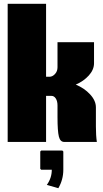

<svg xmlns="http://www.w3.org/2000/svg" viewBox="-20 -740 535 1001"><path d="M224.1 224.1Q250 188 250 145H194.8L189.9 140.1V49.8L194.8 44.9H305.2L310.1 49.8V145Q310.1 196.3 284.2 241.2ZM20 0V-720.2H220.2V-339.8H237.8Q253.4 -339.8 266.6 -354Q279.8 -368.2 279.8 -389.2V-520H470.2V-410.2Q470.2 -377 443.4 -346.9Q416.5 -316.9 375 -298.8Q419.4 -280.8 449.7 -248Q480 -215.3 480 -180.2V-80.1Q480 -33.2 484.9 0H314.9Q293.9 0 286.9 -28.1Q279.8 -56.2 279.8 -129.9V-189.9Q279.8 -212.4 271 -226.3Q262.2 -240.2 248 -240.2H220.2V0Z"/></svg>

Font: Mikodacs
Style: Regular
Weight: 400
Designer: gluk (gluksza@wp.pl)
Foundry: gluk (gluksza@wp.pl)
Version: Version 0.28